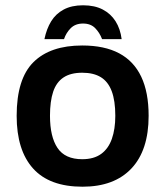

<svg xmlns="http://www.w3.org/2000/svg" viewBox="-20 -691 624 726"><path d="M292 15Q167 15 105 -54Q43 -123 43 -253Q43 -393 106.5 -456Q170 -519 291 -519Q375 -519 430.5 -489.5Q486 -460 514 -401Q542 -342 542 -253Q542 -123 477 -54Q412 15 292 15ZM291 -89Q335 -89 362.5 -109Q390 -129 403 -166Q416 -203 416 -253Q416 -310 402.5 -346Q389 -382 361.5 -399Q334 -416 291 -416Q247 -416 220 -398Q193 -380 181 -344Q169 -308 169 -253Q169 -174 197.5 -131.5Q226 -89 291 -89ZM294 -671Q338 -671 368.5 -655Q399 -639 417 -610.5Q435 -582 440 -543H366Q357 -567 340 -584.5Q323 -602 294 -602Q265 -602 247.5 -584.5Q230 -567 222 -543H148Q156 -582 173.5 -610.5Q191 -639 221 -655Q251 -671 294 -671Z"/></svg>

Font: Maven Pro SemiBold
Style: Regular
Weight: 600
Designer: Joe Prince
Foundry: Joe Prince
Version: Version 2.103